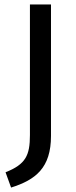

<svg xmlns="http://www.w3.org/2000/svg" viewBox="-20 -709 345 866"><path d="M5 68 30 137C141 102 210 48 210 -96V-689H115V-100C115 -8 96 32 5 68Z"/></svg>

Font: FiraGO Unicode
Style: Regular
Weight: 400
Designer: bBox Type
Foundry: bBox Type GmbH
Version: Version 1.001;PS 001.001;hotconv 1.0.88;makeotf.lib2.5.64775